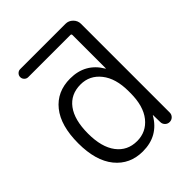

<svg xmlns="http://www.w3.org/2000/svg" viewBox="-212 -895 1006 1006"><g transform="rotate(-45 291.0 -392.0)"><path d="M429.7 -705.1Q429.7 -712.9 421.9 -712.9H109.4Q97.7 -712.9 88.9 -721.7Q80.1 -730.5 80.1 -742.7Q80.1 -754.9 88.9 -763.7Q97.7 -772.5 109.4 -772.5H445.3Q468.8 -772.5 485.8 -755.4Q502.9 -738.3 502.9 -714.8V-57.6Q502.9 -43 492.7 -32.7Q482.4 -22.5 467.8 -22.5Q453.1 -22.5 442.9 -32.7Q432.6 -43 432.6 -57.6L431.6 -109.4Q431.6 -110.4 430.7 -110.4Q429.7 -110.4 429.7 -109.4Q374 -12.7 259.8 -12.7Q164.1 -12.7 106.9 -83Q49.8 -153.3 49.8 -282.2Q49.8 -413.1 106 -482.9Q162.1 -552.7 259.8 -552.7Q372.1 -552.7 427.7 -458Q427.7 -457 428.7 -457Q429.7 -457 429.7 -458ZM122.1 -282.2Q122.1 -181.6 163.6 -127Q205.1 -72.3 276.4 -72.3Q344.7 -72.3 387.2 -125.5Q429.7 -178.7 429.7 -275.4V-289.1Q429.7 -383.8 386.7 -438Q343.8 -492.2 276.4 -492.2Q203.1 -492.2 162.6 -438Q122.1 -383.8 122.1 -282.2Z"/></g></svg>

Font: Gen Jyuu Gothic Normal
Style: Regular
Weight: 300
Designer: [Source Han Sans]
Ryoko NISHIZUKA  (kana & ideographs); Paul D. Hunt (Latin, Greek & Cyrillic); Wenlong ZHANG  (bopomofo
Version: Version 1.002.20150607